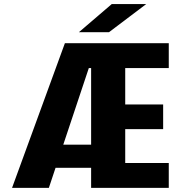

<svg xmlns="http://www.w3.org/2000/svg" viewBox="-20 -909 890 929"><path d="M420.9 0V-579.7H317L334 -700H796.6V-579.7H585.9V-403.7H769.4V-284.3H585.9V-120.3H796.6V0ZM231.4 -97.1 248.4 -208.9H479.4L461.7 -97.1ZM38.3 0 294 -700H449.9L216.4 0ZM507.4 -753.2H361.8L520.8 -889.4H687.6Z"/></svg>

Font: Trispace Thin
Style: Regular
Weight: 100
Designer: Tyler Finck
Foundry: Etcetera Type Company
Version: Version 1.210